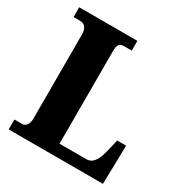

<svg xmlns="http://www.w3.org/2000/svg" viewBox="-166 -843 930 972"><g transform="rotate(30 299.0 -357.0)"><path d="M19 0H570L575 -226H523L505 -151C489 -88 466 -66 435 -66H278V-605C278 -641 284 -657 316 -657H359V-714H19V-657H58C81 -657 100 -641 100 -602V-109C100 -73 81 -58 66 -58H19Z"/></g></svg>

Font: Noto Serif Georgian Condensed Black
Style: Regular
Weight: 900
Width: 3
Designer: Monotype Design Team, Akaki Razmadze
Foundry: Google LLC
Version: Version 2.003